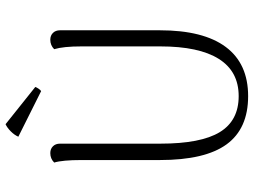

<svg xmlns="http://www.w3.org/2000/svg" viewBox="-131 -769 913 691"><g transform="rotate(-90 325.5 -423.5)"><path d="M562 -305Q562 -148 502 -67.5Q442 13 325 13Q208 13 151.5 -64.5Q95 -142 95 -305V-587Q95 -655 86 -685Q100 -699 120 -699Q135 -699 144.5 -689.5Q154 -680 154 -664V-303Q154 -157 195.5 -89Q237 -21 325 -21Q414 -21 459 -92.5Q504 -164 504 -303V-587Q504 -652 494 -685Q508 -699 528 -699Q543 -699 552.5 -689.5Q562 -680 562 -664ZM224 -860 358 -753Q357 -749 352 -741.5Q347 -734 343 -732L179 -814Q185 -828 198 -841Q211 -854 224 -860Z"/></g></svg>

Font: Arima Madurai Light
Style: Regular
Weight: 300
Designer: Joana Correia and Natanael Gama
Foundry: NDISCOVER
Version: Version 1.020